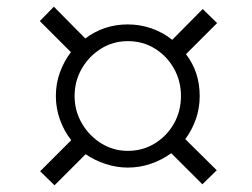

<svg xmlns="http://www.w3.org/2000/svg" viewBox="-20 -624 752 574"><path d="M143 -70 100 -112 193 -205Q171.5 -232 159.2 -266.2Q147 -300.5 147 -337Q147 -374 159 -407.2Q171 -440.5 192 -468L99 -561L141 -604L235 -509Q291 -551 362 -551Q399 -551 433.2 -539Q467.5 -527 495 -505L586 -597L629 -555L536 -462Q577 -409 577 -337Q577 -301 565.8 -268.5Q554.5 -236 534 -208L628 -115L585 -73L492 -166Q464.5 -146 431.2 -134.5Q398 -123 362 -123Q328.5 -123 295.8 -133.8Q263 -144.5 236 -163ZM362 -173Q406.5 -173 442.5 -195Q478.5 -217 499.8 -254.2Q521 -291.5 521 -337Q521 -382 500 -419.2Q479 -456.5 443 -478.8Q407 -501 362 -501Q318 -501 282 -478.5Q246 -456 224.5 -418.8Q203 -381.5 203 -337Q203 -292.5 224.8 -255.2Q246.5 -218 282.5 -195.5Q318.5 -173 362 -173Z"/></svg>

Font: Koeln Type Sans Light
Style: Italic
Weight: 300
Italic angle: -7.5°
Designer: Eben Sorkin
Foundry: Eben Sorkin
Version: Version 2.001